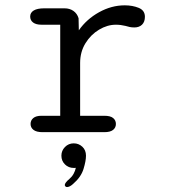

<svg xmlns="http://www.w3.org/2000/svg" viewBox="-20 -508 659 738"><path d="M288 -63H381Q404.5 -63 415 -54.2Q425.5 -45.5 425.5 -31.5Q425.5 -17.5 414.8 -8.8Q404 0 381 0H143.5Q120 0 108.8 -8.8Q97.5 -17.5 97.5 -31.5Q97.5 -45.5 108 -54.2Q118.5 -63 139.5 -63H211.5V-413H139.5Q118.5 -413 107.2 -421.5Q96 -430 96 -444.5Q96 -459.5 109.8 -467.8Q123.5 -476 150 -476H228Q248 -476 262.2 -466Q276.5 -456 282 -438L283 -391.5Q313 -434.5 360.8 -461Q408.5 -487.5 459.5 -487.5Q489.5 -487.5 513.2 -477.8Q537 -468 537 -443.5Q537 -424 526 -413.2Q515 -402.5 496.5 -402.5Q486.5 -402.5 478.5 -404.2Q470.5 -406 462 -408.5Q453.5 -410.5 444.2 -411.8Q435 -413 425.5 -413Q392.5 -413 360.8 -394Q329 -375 308.5 -341.8Q288 -308.5 288 -266ZM263.5 43Q282.5 43 296.5 56Q310.5 69 310.5 90.5Q310.5 110.5 301 141.5Q291.5 172.5 261.5 198.5Q254.5 205 248.5 208Q242.5 211 237.5 211Q233.5 211 231.2 208.2Q229 205.5 229 203Q229 199 233.5 193Q238 187 246.5 180Q256.5 171.5 262.8 160.2Q269 149 271.5 137Q270.5 137.5 267.8 137.5Q265 137.5 263.5 137.5Q243.5 137.5 229.8 124Q216 110.5 216 90.5Q216 71 229.8 57Q243.5 43 263.5 43Z"/></svg>

Font: Sono ExtraLight Monospace
Style: Regular
Weight: 400
Version: Version 2.112